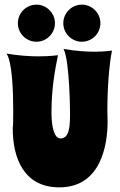

<svg xmlns="http://www.w3.org/2000/svg" viewBox="-20 -781 517 828"><path d="M463 -563C463 -563 434 -558 387 -558C352 -558 306 -561 254 -570C281 -519 282 -294 282 -294C282 -242 281 -184 241 -184C210 -184 202 -247 202 -295C202 -400 217 -479 230 -543C230 -543 197 -538 146 -538C108 -538 60 -541 8 -550C33 -515 37 -383 37 -305C37 -205 35 -255 35 -226C35 -104 80 27 236 27C418 27 444 -161 444 -257C444 -272 443 -288 443 -304C443 -402 451 -505 463 -563ZM57 -681C57 -637 93 -601 137 -601C181 -601 217 -637 217 -681C217 -725 181 -761 137 -761C93 -761 57 -725 57 -681ZM253 -681C253 -637 289 -601 333 -601C377 -601 413 -637 413 -681C413 -725 377 -761 333 -761C289 -761 253 -725 253 -681Z"/></svg>

Font: Spicy Rice
Style: Regular
Weight: 400
Designer: Astigmatic (AOETI)
Foundry: Astigmatic (AOETI)
Version: Version 1.000